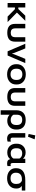

<svg xmlns="http://www.w3.org/2000/svg" viewBox="2268 -3119 1054 5630"><g transform="rotate(90 2795.0 -304.0)"><path d="M68.8 0H199.2V-214.8H248.5L465.8 0H627L348.6 -272.9L589.8 -518.6H439.9L245.1 -314.5H199.2V-518.6H68.8Z M940.9 9.8Q1069.3 9.8 1135.5 -45.2Q1201.7 -100.1 1201.7 -217.3V-518.6H1070.8V-228.5Q1070.8 -153.3 1036.9 -122.6Q1002.9 -91.8 940.9 -91.8Q878.9 -91.8 845.2 -123Q811.5 -154.3 811.5 -228.5V-518.6H680.2V-217.3Q680.2 -101.6 745.6 -45.9Q811 9.8 940.9 9.8Z M1263.2 -518.6 1484.9 0H1607.9L1830.6 -518.6H1706.1L1577.1 -202.6Q1569.8 -183.6 1564.5 -165.8Q1559.1 -147.9 1554.2 -127.4H1551.3Q1546.4 -147.9 1540.8 -165.8Q1535.2 -183.6 1527.8 -202.6L1399.4 -518.6Z M1861.8 -251.5Q1861.8 -130.9 1943.8 -58.1Q2025.9 14.6 2159.7 14.6Q2293.5 14.6 2375.5 -58.1Q2457.5 -130.9 2457.5 -251.5V-267.1Q2457.5 -387.7 2375.5 -460.4Q2293.5 -533.2 2159.7 -533.2Q2025.9 -533.2 1943.8 -460.4Q1861.8 -387.7 1861.8 -267.1ZM1995.6 -272.5Q1995.6 -345.7 2038.1 -389.2Q2080.6 -432.6 2159.7 -432.6Q2238.8 -432.6 2281.2 -389.2Q2323.7 -345.7 2323.7 -272.5V-246.6Q2323.7 -173.3 2281.5 -129.6Q2239.3 -85.9 2159.7 -85.9Q2080.1 -85.9 2037.8 -129.6Q1995.6 -173.3 1995.6 -246.6Z M2822.3 9.8Q2950.7 9.8 3016.8 -45.2Q3083 -100.1 3083 -217.3V-518.6H2952.1V-228.5Q2952.1 -153.3 2918.2 -122.6Q2884.3 -91.8 2822.3 -91.8Q2760.3 -91.8 2726.6 -123Q2692.9 -154.3 2692.9 -228.5V-518.6H2561.5V-217.3Q2561.5 -101.6 2627 -45.9Q2692.4 9.8 2822.3 9.8Z M3212.9 203.1H3343.8V-60.5Q3372.6 -26.4 3418.7 -8.3Q3464.8 9.8 3523.4 9.8Q3637.2 9.8 3708.3 -62Q3779.3 -133.8 3779.3 -254.9V-270.5Q3779.3 -386.2 3709.2 -458.3Q3639.2 -530.3 3497.6 -530.3Q3359.9 -530.3 3286.4 -457.8Q3212.9 -385.3 3212.9 -256.8ZM3492.2 -90.8Q3436 -90.8 3397 -116.9Q3357.9 -143.1 3343.8 -173.8V-266.1Q3343.8 -347.7 3380.1 -387.9Q3416.5 -428.2 3495.1 -428.2Q3566.4 -428.2 3605.7 -389.6Q3645 -351.1 3645 -275.9V-249.5Q3645 -173.8 3607.9 -132.3Q3570.8 -90.8 3492.2 -90.8Z M4044.4 14.6Q4072.3 14.6 4095.5 10Q4118.7 5.4 4131.8 -0.5V-96.2Q4118.2 -91.8 4104.2 -88.9Q4090.3 -85.9 4076.2 -85.9Q4045.4 -85.9 4029.8 -99.9Q4014.2 -113.8 4014.2 -148.4V-518.6H3884.3L3883.8 -146.5Q3883.8 -63.5 3928 -24.4Q3972.2 14.6 4044.4 14.6ZM3987.8 -597.7 4065.4 -793 3948.7 -810.5 3908.2 -616.7Z M4450.7 9.8Q4518.1 9.8 4566.2 -12Q4614.3 -33.7 4644.5 -75.7H4647.9Q4654.3 -35.2 4682.6 -10.5Q4710.9 14.2 4774.9 14.6Q4800.3 14.6 4819.8 10.7Q4839.4 6.8 4849.1 2.4V-93.8Q4839.8 -90.3 4828.9 -88.4Q4817.9 -86.4 4809.1 -86.4Q4785.6 -86.4 4772.9 -100.6Q4760.3 -114.7 4760.3 -155.3V-518.6H4637.2L4633.3 -451.2H4631.3Q4609.4 -482.9 4562.3 -505.6Q4515.1 -528.3 4449.2 -528.3Q4335.4 -528.3 4264.6 -456.1Q4193.8 -383.8 4193.8 -267.1V-251.5Q4193.8 -134.8 4263.7 -62.5Q4333.5 9.8 4450.7 9.8ZM4480.5 -90.8Q4401.9 -90.8 4364.5 -133.3Q4327.1 -175.8 4327.1 -246.6V-271.5Q4327.1 -342.8 4364.3 -385.5Q4401.4 -428.2 4480 -428.2Q4534.7 -428.2 4572.5 -404.8Q4610.4 -381.3 4629.4 -346.7V-173.3Q4615.7 -142.6 4577.1 -116.7Q4538.6 -90.8 4480.5 -90.8Z M5210 14.6Q5346.2 14.6 5427 -58.1Q5507.8 -130.9 5507.8 -244.6V-259.8Q5507.8 -332.5 5473.6 -376.7Q5439.5 -420.9 5379.9 -443.4L5380.9 -416H5567.9V-518.6H5261.2Q5081.1 -518.6 4996.6 -448Q4912.1 -377.4 4912.1 -252.4V-237.3Q4912.1 -125 4993.7 -55.2Q5075.2 14.6 5210 14.6ZM5209.5 -85.9Q5127.4 -85.9 5086.4 -127.9Q5045.4 -169.9 5045.4 -234.9V-253.9Q5045.4 -335.9 5101.6 -381.3Q5157.7 -426.8 5277.3 -418.9Q5312.5 -407.7 5343 -369.6Q5373.5 -331.5 5373.5 -264.2V-243.7Q5373.5 -171.9 5332.5 -128.9Q5291.5 -85.9 5209.5 -85.9Z"/></g></svg>

Font: Roboto Flex
Style: wght 600 wdth 140 opsz 13.0 GRAD 0.00 slnt 0.00 XTRA 468 XOPQ 96 YOPQ 79 YTLC 514 YTUC 712 YTAS 750 YTDE -203.00 YTFI 738
Weight: 600
Width: 8
Designer: Berlow after Robertson
Foundry: Google
Version: Version 3.100